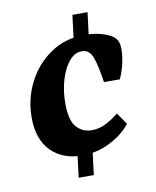

<svg xmlns="http://www.w3.org/2000/svg" viewBox="-72 -579 578 712"><g transform="rotate(-10 217.0 -223.5)"><path d="M237 -28 224 76H167L180 -28ZM249 -523H306L292 -411H235ZM194 -3Q122 -3 78 -47Q34 -91 34 -174Q34 -244 65 -305Q96 -366 151.5 -404Q207 -442 280 -442Q307 -442 332.5 -436.5Q358 -431 376 -421Q393 -412 399.5 -399.5Q406 -387 406 -365Q406 -344 400.5 -317Q395 -290 381 -257H321Q311 -325 299 -354.5Q287 -384 260 -384Q232 -384 211 -358Q190 -332 178 -291.5Q166 -251 166 -205Q166 -139 189 -114Q212 -89 246 -89Q275 -89 302 -103.5Q329 -118 348 -134L378 -90Q353 -56 303 -29.5Q253 -3 194 -3Z"/></g></svg>

Font: Rasa
Style: Bold Italic
Weight: 700
Italic angle: -7.10001°
Designer: Anna Giedrys (Yrsa+Rasa design), David Brezina (Yrsa art-direction, Rasa art-direction, design)
Foundry: Rosetta Type Foundry
Version: Version 2.004